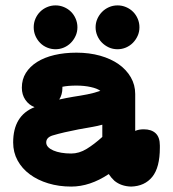

<svg xmlns="http://www.w3.org/2000/svg" viewBox="-20 -646 642 712"><path d="M108.4 -248.5Q86.9 -256.8 74 -275.9Q61 -294.9 61 -320.8Q61 -351.6 75.9 -375.5Q90.8 -399.4 117.7 -416.3Q144.5 -433.1 181.6 -441.9Q218.8 -450.7 263.7 -450.7Q311 -450.7 351.1 -439.5Q391.1 -428.2 419.9 -408Q448.7 -387.7 465.1 -359.4Q481.4 -331.1 481.4 -297.4V-160.6Q494.6 -166.5 513.2 -166.5Q541.5 -166.5 557.1 -151.9Q572.8 -137.2 572.8 -106.4V-98.1Q572.8 -24.9 544.7 9.8Q516.6 44.4 466.3 45.9Q429.2 44.9 404.3 24.4Q392.6 13.7 383.3 -0.5Q313.5 45.9 244.1 45.9Q198.2 45.9 158.9 33.9Q119.6 22 90.6 0.5Q61.5 -21 45.2 -51Q28.8 -81.1 28.8 -117.7Q28.8 -217.3 107.9 -248.5ZM416 -626Q432.6 -626 447.5 -619.6Q462.4 -613.3 473.4 -602.3Q484.4 -591.3 490.7 -576.4Q497.1 -561.5 497.1 -544.9Q497.1 -527.8 490.5 -513.2Q483.9 -498.5 472.9 -487.3Q461.9 -476.1 447 -469.7Q432.1 -463.4 416 -463.4Q398.4 -463.4 383.5 -470.2Q368.7 -477.1 357.7 -488.3Q346.7 -499.5 340.6 -514.2Q334.5 -528.8 334.5 -544.9Q334.5 -561 340.8 -575.7Q347.2 -590.3 358.2 -601.6Q369.1 -612.8 384 -619.4Q398.9 -626 416 -626ZM186 -626Q202.6 -626 217.5 -619.6Q232.4 -613.3 243.4 -602.3Q254.4 -591.3 260.7 -576.4Q267.1 -561.5 267.1 -544.9Q267.1 -527.8 260.5 -513.2Q253.9 -498.5 242.9 -487.3Q231.9 -476.1 217 -469.7Q202.1 -463.4 186 -463.4Q169.9 -463.4 155 -469.5Q140.1 -475.6 129.2 -486.6Q118.2 -497.6 111.6 -512.5Q105 -527.3 105 -544.9Q105 -561.5 111.3 -576.4Q117.7 -591.3 128.7 -602.3Q139.6 -613.3 154.5 -619.6Q169.4 -626 186 -626ZM359.4 -183.6Q341.8 -178.7 323.5 -175.5Q305.2 -172.4 286.6 -168.9H287.6Q283.7 -168 280 -167.7Q276.4 -167.5 272.5 -166.5Q244.6 -161.1 220.2 -155.5Q195.8 -149.9 174.8 -143.6Q151.4 -136.2 151.4 -117.7Q151.4 -108.4 158.4 -100.8Q165.5 -93.3 178 -87.9Q190.4 -82.5 207.3 -79.6Q224.1 -76.7 244.1 -76.7Q273.4 -76.7 301.3 -93.8Q329.1 -110.8 359.4 -138.2ZM263.7 -328.6Q231.9 -328.6 211.4 -324.2V-319.8Q211.4 -295.4 199.7 -276.9Q225.1 -282.7 251.5 -287.1Q277.8 -291 304 -296.1Q330.1 -301.3 352.1 -309.1Q340.8 -317.9 316.7 -323.2Q292.5 -328.6 263.7 -328.6Z"/></svg>

Font: Erica Type
Style: Bold
Weight: 700
Designer: Peter Wiegel
Foundry: Peter Wiegel
Version: Version 1.000 2010 initial release